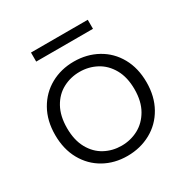

<svg xmlns="http://www.w3.org/2000/svg" viewBox="-163 -845 967 993"><g transform="rotate(-30 321.0 -348.5)"><path d="M492 -705V-651H153V-705ZM319 8Q242 8 180.5 -26.5Q119 -61 83.5 -124.5Q48 -188 48 -273Q48 -358 84 -421.5Q120 -485 182 -519.5Q244 -554 321 -554Q398 -554 460.5 -519.5Q523 -485 558.5 -421.5Q594 -358 594 -273Q594 -189 558 -125Q522 -61 459 -26.5Q396 8 319 8ZM319 -53Q373 -53 419 -77.5Q465 -102 493.5 -151.5Q522 -201 522 -273Q522 -345 494 -394.5Q466 -444 420 -468.5Q374 -493 320 -493Q266 -493 220 -468.5Q174 -444 146.5 -394.5Q119 -345 119 -273Q119 -201 146.5 -151.5Q174 -102 219.5 -77.5Q265 -53 319 -53Z"/></g></svg>

Font: Fz Poppins Light
Style: Regular
Weight: 300
Designer: Ninad Kale (Devanagari), Jonny Pinhorn (Latin)
Foundry: Indian Type Foundry
Version: Vit hóa bi Vntype.Com & FontZin.Com